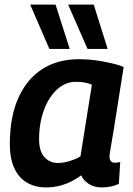

<svg xmlns="http://www.w3.org/2000/svg" viewBox="-20 -810 580 840"><path d="M426 10Q405 10 388 4Q371 -2 357 -14Q343 -26 335 -43Q314 -27 289.5 -15Q265 -3 238 3.5Q211 10 182 10Q134 10 98 -11Q62 -32 42.5 -74.5Q23 -117 23 -179Q23 -298 60 -381Q97 -464 164.5 -507.5Q232 -551 325 -551Q351 -551 378 -548.5Q405 -546 431 -541Q457 -536 480 -530.5Q503 -525 521 -517Q506 -422 495.5 -355.5Q485 -289 478 -245Q471 -201 466.5 -176.5Q462 -152 460.5 -140Q459 -128 459 -126Q459 -112 465 -105Q471 -98 483 -98Q488 -98 494 -99Q500 -100 506 -101L500 -6Q487 1 467 5.5Q447 10 426 10ZM332 -126 382 -439Q368 -446 350 -449Q332 -452 312 -452Q266 -452 229.5 -418.5Q193 -385 172 -328Q151 -271 151 -200Q151 -149 174 -123Q197 -97 234 -97Q251 -97 268 -101Q285 -105 302.5 -111.5Q320 -118 332 -126ZM196 -596 112 -790H223L285 -596ZM363 -596 278 -790H390L451 -596Z"/></svg>

Font: Georama ExtraCondensed Thin SemiBold
Style: Italic
Weight: 600
Italic angle: -9°
Version: Version 1.001